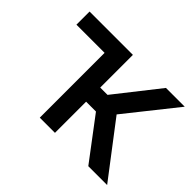

<svg xmlns="http://www.w3.org/2000/svg" viewBox="-116 -748 950 950"><g transform="rotate(45 359.5 -272.5)"><path d="M344.1 -545.5H40.8V-453.5H237.9V0H344.1V-218H413L577.4 0H709.2L495.4 -280.2L706.7 -545.5H575.3L395.2 -316.8H344.1Z"/></g></svg>

Font: Margiela Sans Medium
Style: Regular
Weight: 500
Designer: Stefan Endress, Andreas Faust
Version: Version 1.100;FEAKit 1.0